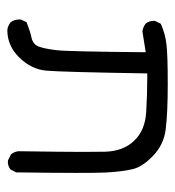

<svg xmlns="http://www.w3.org/2000/svg" viewBox="4 -386 491 540"><g transform="rotate(90 250.0 -116.5)"><path d="M195.3 -284.7Q245.6 -284.7 295.4 -281.7Q346.7 -278.8 376.2 -248Q405.8 -217.3 407.2 -166Q407.7 -149.4 407.7 -100.8Q407.7 -52.2 405.8 77.6Q407.2 89.8 414.6 98.6L431.2 106.9Q433.1 107.4 437 107.4Q440.9 107.4 446.5 105.7Q452.1 104 457 100.1L465.3 84Q466.8 -25.4 466.8 -84.2Q466.8 -143.1 465.8 -166Q463.4 -212.9 456.5 -242.2Q450.7 -270 419.2 -300.5Q387.7 -331.1 344.7 -336.4Q299.3 -342.3 217.3 -342.3Q135.3 -342.3 104.7 -338.6Q74.2 -335 47.4 -322.8L39.6 -307.1Q39.1 -305.2 39.1 -303.7Q39.1 -289.6 46.9 -280.3Q56.2 -272.9 68.4 -271L127.4 -280.3Q125.5 -61 121.6 -29.3Q117.7 2.9 112.3 18.1Q109.9 26.4 104 32.2Q96.7 39.1 84 41.5Q71.3 43.9 43 54.7L35.6 70.3Q35.2 72.3 35.2 74.2Q35.2 88.9 43 99.6Q52.7 107.4 64.9 108.9Q109.9 108.9 142.8 74.7Q175.8 40.5 179.2 -1Q183.1 -44.4 187 -284.7Z"/></g></svg>

Font: NaikaiFont
Style: Light
Weight: 300
Version: Version 1.89